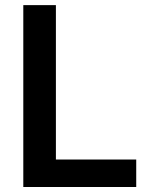

<svg xmlns="http://www.w3.org/2000/svg" viewBox="-20 -748 605 768"><path d="M73.2 0V-727.5H203.6V-109.9H524.9V0Z"/></svg>

Font: Inter SemiBold
Style: Regular
Weight: 600
Designer: Rasmus Andersson
Foundry: rsms
Version: Version 4.001;git-9221beed3